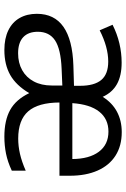

<svg xmlns="http://www.w3.org/2000/svg" viewBox="136 -722 596 909"><g transform="rotate(90 434.5 -268.0)"><path d="M45.9 -144Q45.9 -226.6 107.4 -269.8Q168.9 -313 290.5 -316.9L386.7 -319.8V-348.6Q386.7 -416 359.1 -449Q331.5 -481.9 272 -481.9Q203.6 -481.9 124 -441.4L97.7 -502.4Q140.1 -523.9 185.8 -534.7Q231.4 -545.4 276.9 -545.4Q338.9 -545.4 378.7 -523.2Q418.5 -501 439 -455.6Q466.8 -500.5 509.3 -523.2Q551.8 -545.9 606 -545.9Q670.9 -545.9 717.3 -516.4Q763.7 -486.8 788.1 -431.4Q812.5 -376 812.5 -300.3V-251H465.8Q466.3 -150.4 507.6 -103Q548.8 -55.7 636.7 -55.7Q672.4 -55.7 708.7 -64Q745.1 -72.3 788.6 -91.3V-25.4Q747.1 -5.9 708 2Q668.9 9.8 627.9 9.8Q550.3 9.8 501 -17.6Q451.7 -44.9 421.4 -107.9Q384.8 -45.9 335.7 -18.1Q286.6 9.8 217.3 9.8Q162.6 9.8 124 -9Q85.4 -27.8 65.7 -62.5Q45.9 -97.2 45.9 -144ZM385.3 -214.4V-264.6L305.7 -261.2Q212.9 -257.3 171.9 -230.2Q130.9 -203.1 130.9 -148.4Q130.9 -103.5 156.7 -79.3Q182.6 -55.2 232.9 -55.2Q278.3 -55.2 312.7 -74.5Q347.2 -93.8 366.2 -129.6Q385.3 -165.5 385.3 -214.4ZM603.5 -482.9Q543.9 -482.9 509.3 -439.5Q474.6 -396 468.8 -312H733.4Q732.9 -392.1 699 -437.5Q665 -482.9 603.5 -482.9Z"/></g></svg>

Font: Viking Open Sans
Style: Regular
Weight: 400
Foundry: Ascender Corporation
Version: Version 2.001